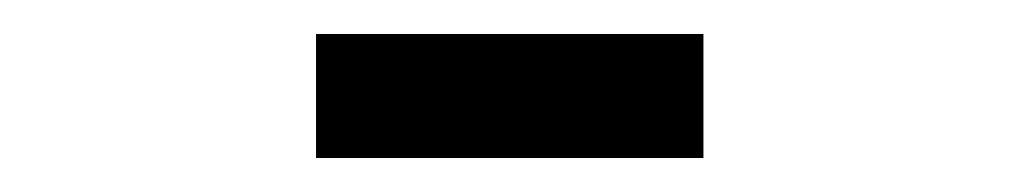

<svg xmlns="http://www.w3.org/2000/svg" viewBox="-20 -340 600 113"><path d="M166 -247V-320H394V-247Z"/></svg>

Font: Ubuntu Sans Mono
Style: Regular
Weight: 400
Monospace: yes
Designer: Dalton Maag Ltd
Foundry: Dalton Maag Ltd
Version: Version 1.006